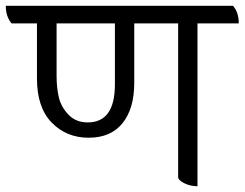

<svg xmlns="http://www.w3.org/2000/svg" viewBox="-50 -625 847 665"><path d="M777 -544H634V20Q609 20 588 9.5Q567 -1 567 -12V-544H415V-338Q415 -249 374.5 -198.5Q334 -148 257 -148Q180 -148 129 -200.5Q78 -253 78 -353V-544H-10Q-30 -568 -30 -605H757Q777 -582 777 -544ZM348 -333V-544H146V-362Q146 -320 154 -287Q162 -254 187.5 -227.5Q213 -201 254 -201Q348 -201 348 -333Z"/></svg>

Font: Karma
Style: Regular
Weight: 400
Designer: Joana Correia
Foundry: Indian Type Foundry
Version: Version 1.202;PS 1.0;hotconv 1.0.78;makeotf.lib2.5.61930; tt